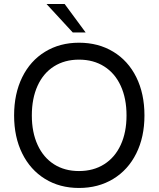

<svg xmlns="http://www.w3.org/2000/svg" viewBox="-20 -921 788 953"><path d="M50 -348Q50 -455.5 90.2 -537.5Q130.5 -619.5 203.8 -664.2Q277 -709 372 -709Q468.5 -709 542.2 -664.2Q616 -619.5 656.5 -537.8Q697 -456 697 -348Q697 -240.5 656.2 -159Q615.5 -77.5 541.8 -32.8Q468 12 372 12Q276.5 12 203.5 -33Q130.5 -78 90.2 -159.5Q50 -241 50 -348ZM372 -72Q444 -72 497.2 -105.8Q550.5 -139.5 579.2 -201.8Q608 -264 608 -348Q608 -432.5 579.2 -495Q550.5 -557.5 497.2 -591.2Q444 -625 372 -625Q301 -625 248 -591.5Q195 -558 166.5 -495.2Q138 -432.5 138 -348Q138 -264 166.8 -201.5Q195.5 -139 248.2 -105.5Q301 -72 372 -72ZM211 -901H301L405 -760H341Z"/></svg>

Font: HK Grotesk
Style: Regular
Weight: 400
Designer: Alfredo Marco Pradil
Foundry: Hanken Design Co.
Version: Version 3.001